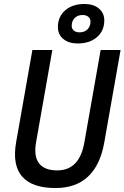

<svg xmlns="http://www.w3.org/2000/svg" viewBox="-20 -948 634 978"><path d="M263.2 9.8Q143.1 9.8 92.5 -49.1Q42 -107.9 62 -222.7L145 -693.4H246.6L163.6 -222.7Q151.4 -152.3 178.7 -116.2Q206.1 -80.1 271.5 -80.1Q328.6 -80.1 363 -116Q397.5 -151.9 409.7 -222.7L492.7 -693.4H594.2L511.2 -222.7Q490.7 -106.4 428.2 -48.3Q365.7 9.8 263.2 9.8ZM375.5 -726.6Q330.1 -726.6 302.5 -749.5Q274.9 -772.5 274.9 -810.1Q274.9 -863.3 312.3 -895.5Q349.6 -927.7 410.6 -927.7Q456.1 -927.7 483.6 -904.8Q511.2 -881.8 511.2 -844.2Q511.2 -791 473.9 -758.8Q436.5 -726.6 375.5 -726.6ZM385.3 -783.2Q410.2 -783.2 425.5 -798.3Q440.9 -813.5 440.9 -837.9Q440.9 -853 429.9 -862.3Q418.9 -871.6 400.9 -871.6Q376 -871.6 360.6 -856.4Q345.2 -841.3 345.2 -816.4Q345.2 -801.3 356.2 -792.2Q367.2 -783.2 385.3 -783.2Z"/></svg>

Font: Cascadia Code
Style: Italic
Weight: 400
Italic angle: -10°
Designer: Aaron Bell
Foundry: Saja Typeworks
Version: Version 2407.024